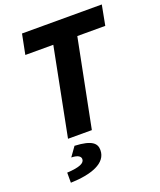

<svg xmlns="http://www.w3.org/2000/svg" viewBox="-160 -750 909 1090"><g transform="rotate(-20 294.0 -205.5)"><path d="M147 0H291L396 -530H565L588 -651H106L82 -530H251ZM77 240C203 236 298 202 298 123C298 84 275 55 168 50L128 106C172 107 184 122 184 136C184 160 154 175 77 179Z"/></g></svg>

Font: Source Sans Pro
Style: Bold Italic
Weight: 700
Italic angle: -11°
Designer: Paul D. Hunt
Foundry: Adobe Systems Incorporated
Version: Version 3.006;hotconv 1.0.111;makeotfexe 2.5.65597